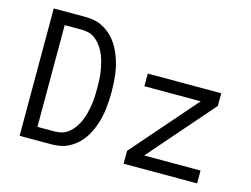

<svg xmlns="http://www.w3.org/2000/svg" viewBox="-99 -902 1398 1070"><g transform="rotate(15 600.0 -367.5)"><path d="M88 0V-735H268Q293 -735 318 -731Q343 -727 365.5 -716Q388 -705 408 -689Q428 -673 443.5 -653Q459 -633 470.5 -611Q482 -589 490.5 -565.5Q499 -542 505 -517.5Q511 -493 514 -468Q517 -443 518.5 -418Q520 -393 520 -368Q520 -342 518.5 -317Q517 -292 514 -267Q511 -242 505 -217.5Q499 -193 490.5 -169.5Q482 -146 470.5 -124Q459 -102 443.5 -82Q428 -62 408 -46Q388 -30 365.5 -19Q343 -8 318 -4Q293 0 268 0ZM268 -74Q287 -74 305.5 -78Q324 -82 340 -92.5Q356 -103 368.5 -117Q381 -131 391 -147.5Q401 -164 408 -181.5Q415 -199 420 -217.5Q425 -236 428.5 -254.5Q432 -273 434 -292Q436 -311 436.5 -330Q437 -349 437 -368Q437 -386 436.5 -405Q436 -424 434 -443Q432 -462 428.5 -480.5Q425 -499 420 -517.5Q415 -536 408 -553.5Q401 -571 391 -587.5Q381 -604 368.5 -618Q356 -632 340 -642.5Q324 -653 305.5 -657Q287 -661 268 -661H171V-74ZM688 0V-74L1013 -447H688V-520H1112V-447L787 -74H1112V0Z"/></g></svg>

Font: Zed Sans Extended
Style: Regular
Weight: 400
Width: 7
Designer: Belleve Invis
Foundry: Belleve Invis
Version: Version 1.0.0; ttfautohint (v1.8.4)